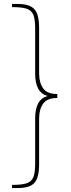

<svg xmlns="http://www.w3.org/2000/svg" viewBox="-20 -858 360 972"><path d="M178 -489Q178 -438 199 -410Q220 -382 270 -382V-362Q220 -362 199 -334Q178 -306 178 -255V-26Q178 41 154.5 67.5Q131 94 70 94H41V78Q92 78 116 69.5Q140 61 149 38.5Q158 16 158 -31V-259Q158 -355 221 -372Q158 -389 158 -485V-713Q158 -760 149 -782.5Q140 -805 116 -813.5Q92 -822 41 -822V-838H70Q130 -838 154 -811.5Q178 -785 178 -718Z"/></svg>

Font: Bitter Pro Thin
Style: Regular
Weight: 250
Designer: Sol Matas, and Bitter project Authors
Foundry: Sol Matas
Version: Version 1.010